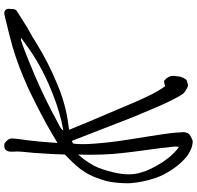

<svg xmlns="http://www.w3.org/2000/svg" viewBox="-32 -858 915 891"><g transform="rotate(-90 425.5 -412.5)"><path d="M729.5 -831.5Q793.9 -847.7 805.2 -849.6Q807.6 -850.1 810.1 -850.1Q818.4 -850.1 824.2 -844.7Q830.1 -839.4 830.1 -831.5Q830.1 -831.1 830.1 -830.6Q829.6 -827.6 829.6 -822.8Q829.6 -821.8 829.6 -819.8Q829.6 -817.9 829.6 -816.9Q829.6 -799.3 821.3 -793Q801.8 -779.8 743.7 -743.7Q701.2 -721.2 662.6 -696.3Q581.1 -646 476.6 -602.5Q418.5 -578.1 351.1 -562.5Q329.1 -557.6 268.6 -549.3Q289.6 -495.6 370.1 -307.6Q372.1 -302.7 383.3 -276.4Q394.5 -250 399.7 -238Q404.8 -226.1 416 -201.9Q427.2 -177.7 434.8 -163.1Q442.4 -148.4 452.4 -131.6Q462.4 -114.7 471.2 -104Q473.6 -104 484.4 -107.2Q495.1 -110.4 498 -106.9Q519 -88.4 519 -66.4Q519 -62 515.6 -34.7Q515.1 -34.2 512.7 -27.1Q510.3 -20 509 -17.8Q507.8 -15.6 505.1 -11Q502.4 -6.3 498.8 -4.2Q495.1 -2 490.7 -1Q473.6 2.9 472.7 2.9Q439.9 -11.2 431.6 -26.9Q408.7 -63 379.9 -128.9Q329.1 -247.1 315.4 -283.7Q303.2 -316.4 279.1 -377.4Q254.9 -438.5 245.1 -464.8Q220.2 -529.8 217.3 -536.1Q205.1 -533.7 204.1 -526.9Q202.1 -508.3 202.1 -485.4Q202.1 -438.5 212.4 -349.1Q214.4 -333 217 -314.9Q219.7 -296.9 223.1 -274.9Q226.6 -252.9 228.5 -240.2Q231.4 -220.2 238 -180.4Q244.6 -140.6 249 -109.1Q253.4 -77.6 255.9 -49.3Q255.9 -47.4 255.9 -44.9Q255.9 -40.5 256.8 -31.7Q257.8 -22.9 257.8 -18.6Q257.8 -10.3 254.9 -3.9Q252 10.7 224.6 21.5Q218.8 24.4 211.9 24.4Q206.1 24.4 186.5 19.5Q151.4 5.9 130.9 -15.6Q105 -39.6 82 -74.7Q59.1 -109.9 46.4 -144Q24.9 -208 21 -265.1Q20.5 -271 20.5 -279.3Q20.5 -301.8 23.4 -330.8Q26.4 -359.9 30.8 -376Q48.3 -439 72.3 -476.1Q79.6 -487.8 86.7 -497.1Q93.8 -506.3 103.5 -517.3Q113.3 -528.3 117.4 -532.7Q121.6 -537.1 136 -551.3Q150.4 -565.4 153.8 -568.8Q155.3 -626 161.6 -712.9Q162.1 -718.8 163.8 -735.8Q165.5 -752.9 166.7 -766.8Q168 -780.8 168 -791Q168 -795.9 167.5 -799.8Q167.5 -802.2 167.2 -807.9Q167 -813.5 167 -816.4Q167 -834 174.8 -843.3Q184.6 -852.5 204.6 -849.6Q228.5 -833.5 228.5 -814.5Q228.5 -814 228.5 -813Q228.5 -799.8 220.2 -742.7Q213.9 -698.2 207.5 -603Q253.9 -631.3 299.8 -656.7Q393.6 -707.5 467.8 -741.7Q565.4 -785.6 651.4 -811Q665 -814.9 695.3 -822.8Q725.6 -830.6 729.5 -831.5ZM101.6 -433.6Q84 -397.9 70.8 -341.8Q62 -304.2 62 -272.5Q62 -240.7 70.8 -214.4Q81.5 -173.8 120.1 -112.8Q134.8 -93.3 141.4 -84.7Q147.9 -76.2 161.9 -62.3Q175.8 -48.3 189 -39.6Q190.9 -47.9 190.9 -57.1Q190.9 -66.9 188 -85.7Q185.1 -104.5 185.1 -113.8Q182.1 -137.2 175.8 -183.6Q169.4 -230 166.5 -253.4Q160.2 -304.2 156.7 -344.7Q152.8 -396.5 152.8 -453.6Q152.8 -481.4 153.8 -506.8Q129.9 -482.4 101.6 -433.6ZM309.6 -606Q306.6 -604 295.2 -598.4Q283.7 -592.8 275.9 -587.4Q268.1 -582 265.6 -576.2Q344.7 -589.4 437 -626Q570.8 -678.2 676.8 -758.8Q690.4 -769 695.8 -772Q695.3 -772 691.4 -772.7Q687.5 -773.4 687 -773.4Q636.7 -757.8 515.6 -706.1Q409.2 -660.2 309.6 -606Z"/></g></svg>

Font: Avessa
Style: Medium
Weight: 500
Designer: Arman Khorramak
Foundry: Arman Khorramak
Version: Version 1.000; ttfautohint (v1.8.1)